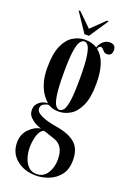

<svg xmlns="http://www.w3.org/2000/svg" viewBox="-171 -721 699 1030"><g transform="rotate(20 178.5 -206.0)"><path d="M176 249Q110 249 65.5 212.8Q21 176.5 21 116Q21 69.5 51 38.5Q81 7.5 117 2.5Q110.5 1.5 91 -7.2Q71.5 -16 53.8 -32.8Q36 -49.5 36 -75Q36 -97 47.8 -111Q59.5 -125 74.5 -131.5Q89.5 -138 100 -138Q105.5 -138 106.5 -137Q95 -146 78.5 -167.2Q62 -188.5 49.2 -225.2Q36.5 -262 36.5 -317.5Q36.5 -397.5 57.2 -443.2Q78 -489 110.5 -507.8Q143 -526.5 177 -526.5Q217 -526.5 246 -508Q252 -528.5 268.5 -543.5Q285 -558.5 306.5 -558.5Q340.5 -558.5 340.5 -525.5Q340.5 -493.5 311 -493.5Q300.5 -493.5 293.8 -500Q287 -506.5 281.5 -512.8Q276 -519 269 -519Q257.5 -519 253 -502.5Q313.5 -456 313.5 -325.5Q313.5 -244.5 292.2 -198.8Q271 -153 239 -134.2Q207 -115.5 175 -115.5Q148.5 -115.5 133.2 -121.8Q118 -128 115 -130Q114 -131 111 -131Q102 -131 85.8 -123Q69.5 -115 69.5 -96Q69.5 -55.5 194 -35Q263 -23.5 299.5 7.5Q336 38.5 336 104Q336 156.5 310.8 188.5Q285.5 220.5 248.5 234.8Q211.5 249 176 249ZM175 -125.5Q188 -125.5 198.5 -140Q209 -154.5 215 -196.8Q221 -239 221 -323.5Q221 -402.5 215 -444.2Q209 -486 199 -501.2Q189 -516.5 176 -516.5Q163 -516.5 152.2 -501Q141.5 -485.5 135.2 -443.5Q129 -401.5 129 -321Q129 -238.5 135.2 -196.5Q141.5 -154.5 152 -140Q162.5 -125.5 175 -125.5ZM176 240Q215.5 240 237 206.8Q258.5 173.5 258.5 129.5Q258.5 85.5 243.2 61.8Q228 38 199.5 29Q180 23 162 16.5Q144 10 135.5 8Q112.5 18.5 103.2 52Q94 85.5 94 116.5Q94 145 102.2 173.5Q110.5 202 128.8 221Q147 240 176 240ZM162.5 -553 89 -662.5H99L175 -588.5L251 -662.5H261L188 -553Z"/></g></svg>

Font: Imbue 100pt Medium
Style: Regular
Weight: 500
Designer: Tyler Finck
Foundry: Etcetera Type Company
Version: Version 1.102; ttfautohint (v1.8.3)